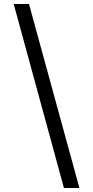

<svg xmlns="http://www.w3.org/2000/svg" viewBox="-20 -812 468 967"><path d="M49 -792 302 135H380L126 -792Z"/></svg>

Font: Noto Sans Bengali Condensed
Style: Regular
Weight: 400
Width: 3
Designer: Jelle Bosma - Monotype Design Team
Foundry: Monotype Imaging Inc.
Version: Version 2.003